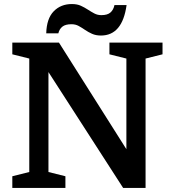

<svg xmlns="http://www.w3.org/2000/svg" viewBox="-20 -931 857 951"><path d="M125 -79V-641L41 -662V-720H272L606 -192V-641L522 -662V-720H785V-662L701 -641V0H590L220 -574V-79L304 -58V0H41V-58ZM209 -766Q211 -839 246 -875Q281 -911 336 -911Q362 -911 380.5 -902.5Q399 -894 415 -883.5Q431 -873 447 -864.5Q463 -856 482 -856Q512 -856 527 -869Q542 -882 547 -906H607Q586 -755 480 -755Q455 -755 436 -763.5Q417 -772 401 -783Q385 -794 369.5 -802.5Q354 -811 334 -811Q304 -811 289 -799Q274 -787 269 -766Z"/></svg>

Font: Domine
Style: Regular
Weight: 400
Designer: Pablo Impallari, Rodrigo Fuenzalida, Brenda Gallo
Foundry: Pablo Impallari, Rodrigo Fuenzalida, Brenda Gallo
Version: Version 2.000;September 19, 2022;FontCreator 14.0.0.2877 64-